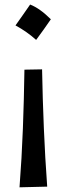

<svg xmlns="http://www.w3.org/2000/svg" viewBox="-20 -610 292 840"><path d="M111.8 -590.1Q153.7 -574 202.5 -525.7Q187 -503.1 171.1 -480.8Q155.3 -458.5 138.1 -435.4Q97.3 -472 47.8 -498.8Q64.5 -522.5 80.1 -544.5Q95.7 -566.5 111.8 -590.1ZM65.4 209.5Q75.2 82.5 80.1 -46.6Q85 -175.8 86.9 -305.2L164.1 -306.6Q166.5 -176.3 171.9 -48.3Q177.2 79.6 186.5 206.5Z"/></svg>

Font: Pinar DS1 Medium
Style: Regular
Weight: 500
Designer: Amin Abedi
Version: Version 3.000